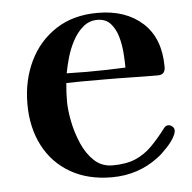

<svg xmlns="http://www.w3.org/2000/svg" viewBox="-44 -583 634 634"><g transform="rotate(-5 272.5 -266.5)"><path d="M378 -351Q314 -348 249 -348Q233 -348 216.5 -348.5Q200 -349 183 -349Q187 -371 195 -399.5Q203 -428 217 -454.5Q231 -481 251.5 -498.5Q272 -516 299 -516Q327 -516 343 -498Q359 -480 366.5 -453.5Q374 -427 376 -399Q378 -371 378 -351ZM522 -130Q522 -138 515.5 -143.5Q509 -149 502 -149Q497 -149 493.5 -146.5Q490 -144 487 -140Q462 -107 438 -83Q414 -59 383.5 -46Q353 -33 308 -33Q272 -33 247 -56.5Q222 -80 206.5 -116Q191 -152 183.5 -190Q176 -228 176 -256Q176 -287 179 -317Q211 -318 243 -318Q275 -318 307 -318Q351 -318 395 -317Q439 -316 483 -316Q507 -316 507 -342Q507 -437 451 -488Q395 -539 302 -539Q221 -539 163.5 -501.5Q106 -464 75.5 -400.5Q45 -337 45 -259Q45 -181 76 -121Q107 -61 165 -27.5Q223 6 302 6Q390 6 457 -45Q472 -56 491 -76.5Q510 -97 517 -113Q519 -116 520.5 -121.5Q522 -127 522 -130Z"/></g></svg>

Font: UoqMunThenKhung
Style: Regular
Weight: 400
Designer: Font-Kai, 金井和夫, 宇文滿月
Foundry: Kazuo Kanai, Moonlit Owen
Version: Version 1.197